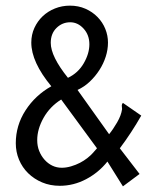

<svg xmlns="http://www.w3.org/2000/svg" viewBox="-20 -649 540 681"><path d="M413 -262 412 -274Q412 -280 416 -284L481 -239Q447 -179 405 -123L475 -32L416 12L361 -76Q330 -37 285.5 -13.5Q241 10 192 10Q158 10 129.5 -2Q101 -14 80 -34.5Q59 -55 47.5 -82.5Q36 -110 36 -141Q36 -204 70.5 -257.5Q105 -311 162 -343Q91 -429 91 -498Q91 -526 102 -550Q113 -574 131.5 -591.5Q150 -609 175 -619Q200 -629 228 -629Q258 -629 283 -618Q308 -607 326 -588.5Q344 -570 353.5 -546.5Q363 -523 363 -498Q363 -473 355 -448Q347 -423 332.5 -400.5Q318 -378 298.5 -359.5Q279 -341 255 -330L367 -173Q381 -190 395.5 -215Q410 -240 413 -262ZM160 -497Q160 -449 221 -373Q257 -390 277 -424.5Q297 -459 297 -492Q297 -525 276.5 -547.5Q256 -570 229 -570Q201 -570 180.5 -550Q160 -530 160 -497ZM197 -296Q157 -271 134.5 -231Q112 -191 112 -152Q112 -131 119 -113.5Q126 -96 138 -82.5Q150 -69 165.5 -61.5Q181 -54 199 -54Q215 -54 232 -59Q249 -64 263.5 -71.5Q278 -79 290 -88.5Q302 -98 309 -106L324 -123Z"/></svg>

Font: Inconsolata
Style: Regular
Weight: 400
Designer: Raph Levien, Kirill Tkachev
Foundry: Cyreal
Version: Version 1.013